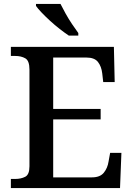

<svg xmlns="http://www.w3.org/2000/svg" viewBox="-20 -951 673 971"><path d="M35 0V-46H57Q86 -46 107.5 -57Q129 -68 129 -110V-599Q129 -644 108 -656Q87 -668 57 -668H35V-714H556L560 -536H502L497 -580Q493 -615 475.5 -637.5Q458 -660 417 -660H249V-400H489V-347H249V-54H445Q486 -54 505 -77.5Q524 -101 529 -134L537 -178H594L587 0ZM328 -771Q307 -785 282 -804.5Q257 -824 233 -846Q209 -868 190 -888Q171 -908 162 -921V-931H286Q297 -909 312 -882Q327 -855 344.5 -829Q362 -803 376 -784V-771Z"/></svg>

Font: Noto Serif Khojki Medium
Style: Regular
Weight: 500
Version: Version 2.003